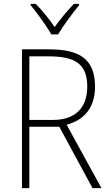

<svg xmlns="http://www.w3.org/2000/svg" viewBox="-20 -968 564 988"><path d="M244 -791H279C304 -834 353 -900 387 -941V-948H360C325 -911 290 -869 261 -829C234 -869 197 -915 164 -948H138V-941C170 -903 219 -835 244 -791ZM234 -714H93V0H131V-316H285L456 0H502L323 -326C414 -351 469 -414 469 -522C469 -666 387 -714 234 -714ZM230 -678C367 -678 429 -639 429 -522C429 -408 361 -351 256 -351H131V-678Z"/></svg>

Font: Noto Sans Myanmar SemiCondensed ExtraLight
Style: Regular
Weight: 200
Width: 4
Designer: Monotype Design Team
Foundry: Monotype Imaging Inc.
Version: Version 2.107